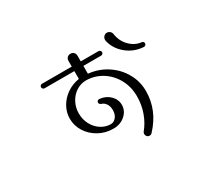

<svg xmlns="http://www.w3.org/2000/svg" viewBox="-120 -799 1239 1106"><g transform="rotate(-30 500.0 -245.5)"><path d="M573 50Q573 42 578 35Q609 -2 627.5 -52.5Q646 -103 646 -161Q646 -224 617.5 -275.5Q589 -327 540.5 -356.5Q492 -386 436 -386Q402 -386 372 -367Q342 -348 324 -314.5Q306 -281 306 -241Q306 -201 324 -167.5Q342 -134 372 -115Q402 -96 436 -96Q456 -96 471 -114Q486 -132 486 -161Q486 -187 474 -204Q462 -221 445 -225Q440 -227 436.5 -231Q433 -235 433 -240Q433 -247 437.5 -251Q442 -255 448 -255H450Q492 -251 519 -224Q546 -197 546 -161Q546 -122 514.5 -94Q483 -66 436 -66Q384 -66 340.5 -90Q297 -114 271.5 -154Q246 -194 246 -241Q246 -283 267 -320Q288 -357 324.5 -382Q361 -407 406 -414V-466H208Q202 -466 197.5 -470.5Q193 -475 193 -481Q193 -487 197.5 -491.5Q202 -496 208 -496H406V-534Q406 -547 414.5 -555.5Q423 -564 436 -564Q449 -564 457.5 -555.5Q466 -547 466 -534V-496H584Q590 -496 594.5 -491.5Q599 -487 599 -481Q599 -475 594.5 -470.5Q590 -466 584 -466H466V-414Q534 -407 588.5 -371.5Q643 -336 674.5 -280.5Q706 -225 706 -161Q706 -34 613 65Q607 73 596 73Q586 73 579.5 66Q573 59 573 50ZM649 -529V-534Q649 -546 657.5 -555Q666 -564 678 -564Q689 -564 697.5 -557Q706 -550 708 -539Q715 -489 748 -455Q781 -421 825 -416Q831 -416 835 -411.5Q839 -407 839 -401Q839 -395 834 -390.5Q829 -386 823 -386Q758 -390 709.5 -430.5Q661 -471 649 -529Z"/></g></svg>

Font: GL-CurulMinamoto Light
Style: Regular
Weight: 300
Designer: Eunice (kana); Ryoko NISHIZUKA 西塚涼子 (ideographs); Frank Grießhammer (Latin, Greek & Cyrillic); Wenlong ZHANG
Foundry: Gutenberg Labo; Adobe
Version: Version 1.002